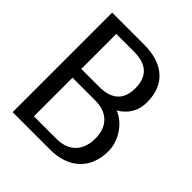

<svg xmlns="http://www.w3.org/2000/svg" viewBox="-166 -685 791 791"><g transform="rotate(45 229.0 -290.0)"><path d="M34 0H252C359 0 427 -61 427 -166C427 -222 389 -286 332 -308C369 -330 397 -365 397 -421C397 -528 327 -580 220 -580H34ZM108 -50V-275H240C309 -275 352 -236 352 -164C352 -91 309 -50 240 -50ZM108 -326V-530H210C279 -530 322 -501 322 -427C322 -354 279 -326 210 -326Z"/></g></svg>

Font: Charger Sport
Style: Df
Weight: 400
Designer: Jasper
Foundry: Cannot Into Space Fonts
Version: Version 1.1